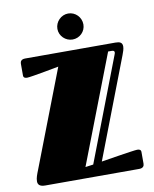

<svg xmlns="http://www.w3.org/2000/svg" viewBox="-97 -974 839 1047"><g transform="rotate(-10 323.0 -451.0)"><path d="M52 -612C52 -599 62 -596 73 -596C94 -596 250 -626 250 -626L45 -94C34 -66 27 -49 27 -30C27 -14 35 0 67 0H588C610 0 616 -12 616 -24V-89C616 -102 606 -105 595 -105C577 -105 394 -75 394 -75L606 -627C612 -642 618 -660 618 -673C618 -695 604 -701 580 -701H80C58 -701 52 -689 52 -677ZM345 -67 301 -61 532 -660H552C563 -660 567 -656 567 -649C567 -645 565 -640 563 -635ZM281 -829C281 -790 314 -758 353 -758C393 -758 425 -790 425 -829C425 -869 393 -902 353 -902C314 -902 281 -869 281 -829Z"/></g></svg>

Font: Fascinate Inline
Style: Regular
Weight: 900
Designer: Astigmatic (AOETI)
Foundry: Astigmatic (AOETI)
Version: Version 1.000